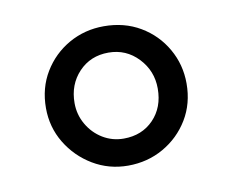

<svg xmlns="http://www.w3.org/2000/svg" viewBox="-49 -864 565 466"><g transform="rotate(-10 233.0 -631.0)"><path d="M232.5 -459.5Q185.5 -459.5 146.2 -483Q107 -506.5 83.5 -545.5Q60 -584.5 60 -631.5Q60 -681 83.5 -719.8Q107 -758.5 146.2 -780.8Q185.5 -803 232.5 -803Q283 -803 322.2 -779.8Q361.5 -756.5 384 -717.2Q406.5 -678 406.5 -631.5Q406.5 -582 383 -543.2Q359.5 -504.5 320 -482Q280.5 -459.5 232.5 -459.5ZM233.5 -526Q278.5 -526 307 -555.5Q335.5 -585 335.5 -631.5Q335.5 -675 305.8 -706.5Q276 -738 232.5 -738Q188 -738 159.2 -707.5Q130.5 -677 130.5 -631.5Q130.5 -603 144.5 -578.8Q158.5 -554.5 182 -540.2Q205.5 -526 233.5 -526Z"/></g></svg>

Font: Merriweather 20pt Medium
Style: Regular
Weight: 500
Version: Version 2.100